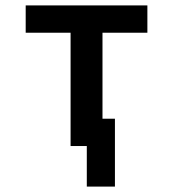

<svg xmlns="http://www.w3.org/2000/svg" viewBox="-20 -540 640 710"><path d="M301 150V0H241V-419H75V-520H525V-419H359V-101H405V150Z"/></svg>

Font: Iosevka Extended
Style: Bold
Weight: 700
Width: 7
Monospace: yes
Designer: Belleve Invis
Foundry: Belleve Invis
Version: Version 32.5.0; ttfautohint (v1.8.4)